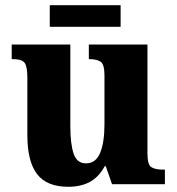

<svg xmlns="http://www.w3.org/2000/svg" viewBox="-20 -707 678 737"><path d="M242 10Q160 10 122.5 -38.5Q85 -87 85 -188V-409Q85 -452 74.5 -466Q64 -480 29 -480H25V-536H250V-222Q250 -155 262.5 -117.5Q275 -80 310 -80Q348 -80 364.5 -120.5Q381 -161 381 -230V-418Q381 -461 365.5 -470.5Q350 -480 324 -480H321V-536H546V-118Q546 -74 561.5 -65Q577 -56 603 -56H613V0H410L386 -69H382Q359 -27 324.5 -8.5Q290 10 242 10ZM171 -604V-687H443V-604Z"/></svg>

Font: Noto Serif Thai SemiCondensed ExtraBold
Style: Regular
Weight: 800
Width: 4
Designer: Monotype Design Team
Foundry: Monotype Imaging Inc.
Version: Version 2.002; ttfautohint (v1.8.4.7-5d5b)